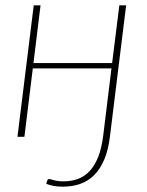

<svg xmlns="http://www.w3.org/2000/svg" viewBox="-20 -513 552 720"><path d="M453 -493 392.5 -3Q386.5 49 371 85.2Q355.5 121.5 332.8 144Q310 166.5 280.2 176.8Q250.5 187 215.5 187Q198 187 183 184.5Q168 182 153.5 176.5Q154.5 173 155.2 170.5Q156 168 157 164.5Q158 162 159.5 160.2Q161 158.5 165 158.5Q168 158.5 172 159.8Q176 161 182 162.8Q188 164.5 196.8 165.8Q205.5 167 218.5 167Q247 167 271.5 158.2Q296 149.5 315.2 129.5Q334.5 109.5 347.8 76.8Q361 44 367 -4L398 -256.5H103L71.5 0H45.5L106.5 -493H132L105.5 -276.5H400.5L427.5 -493Z"/></svg>

Font: Lato ExtraLight
Style: Italic
Weight: 275
Italic angle: -7°
Designer: Lukasz Dziedzic with Adam Twardoch and Botio Nikoltchev
Foundry: tyPoland Lukasz Dziedzic
Version: Version 2.015; 2015-08-06; http://www.latofonts.com/